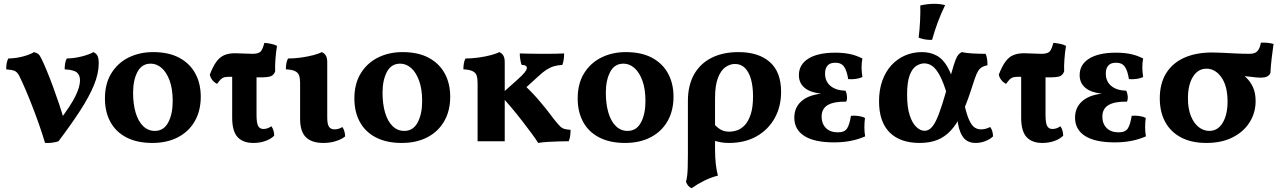

<svg xmlns="http://www.w3.org/2000/svg" viewBox="-20 -740 6705 1006"><path d="M216.1 9Q202.2 -37.3 185.4 -85.4Q168.6 -133.4 150.5 -180Q132.5 -226.6 114.8 -268.2Q97.1 -309.8 80.8 -342.6Q70.7 -362.7 56.1 -368.7Q41.4 -374.6 12.4 -376.7Q12.4 -391.9 14.6 -406.6Q16.9 -421.3 23.5 -433.5Q65.3 -434.5 102.6 -444.7Q140 -455 158 -467Q174.1 -462.5 181.5 -456.2Q188.8 -449.9 197.9 -430.7Q209.4 -407.7 225.1 -369.7Q240.8 -331.8 257.5 -286.4Q274.2 -241 290.1 -193.8Q306 -146.5 317.3 -104.3H288.4Q351.8 -188 375.5 -236.9Q399.2 -285.7 399.2 -319.1Q399.2 -346.3 382.9 -360.2Q366.5 -374.1 318.8 -376.7Q318.8 -391.9 321 -406.6Q323.3 -421.3 329.8 -433.5Q370.8 -434.5 410.2 -444.7Q449.7 -455 469.1 -467Q484.3 -460.4 490.8 -447.5Q497.3 -434.6 497.3 -408.1Q497.3 -354.8 472.2 -293.8Q447 -232.8 400.1 -160.5Q353.2 -88.2 286.7 0Q274 5 254.2 7.5Q234.4 10 216.1 9Z M777.7 9Q698.7 9 643 -19.7Q587.3 -48.4 558.6 -100.9Q529.8 -153.3 529.8 -224.3Q529.8 -301.2 563 -355.4Q596.1 -409.7 653.4 -438.4Q710.7 -467 782.4 -467Q864.4 -467 919.8 -437Q975.3 -407 1003.6 -354.5Q1031.9 -302.1 1031.9 -233.2Q1031.9 -160 1000.8 -105.4Q969.7 -50.9 912.7 -21Q855.6 9 777.7 9ZM791.5 -54.1Q837.9 -54.1 861.4 -98.4Q884.9 -142.7 884.9 -210.2Q884.9 -273.8 868.8 -317.7Q852.6 -361.6 826.6 -384.1Q800.5 -406.5 769.8 -406.5Q722.8 -406.5 700 -362.9Q677.3 -319.3 677.3 -254.2Q677.3 -195.5 690.6 -150.1Q704 -104.7 729.8 -79.4Q755.6 -54.1 791.5 -54.1Z M1117.4 -300.6Q1102.1 -307.9 1092 -321.4Q1081.8 -334.9 1079.4 -349.3Q1096.1 -392.5 1113.9 -416.8Q1131.7 -441.1 1155 -451Q1178.3 -461 1211.1 -461Q1234.1 -461 1258.7 -459.5Q1283.3 -458 1302.7 -458Q1333 -458 1344.5 -468.9Q1356.1 -479.9 1365.1 -515.3Q1382.3 -514.3 1401.1 -510.2Q1419.9 -506.2 1431.5 -499.6Q1425.5 -464.2 1423.1 -428.4Q1420.6 -392.5 1421.7 -365.5Q1414.5 -347.1 1399.7 -340.8Q1384.8 -334.6 1342.4 -334.6Q1317.9 -334.6 1288.1 -335.6Q1258.2 -336.6 1230.4 -337.1Q1202.6 -337.6 1181.6 -337.6Q1165 -337.6 1155.2 -335.1Q1145.4 -332.6 1137.4 -324.9Q1129.4 -317.1 1117.4 -300.6ZM1307.8 9Q1252.9 9 1224.7 -21.9Q1196.5 -52.8 1196.5 -123V-356H1324.1V-139.3Q1324.1 -94.6 1332.8 -79.4Q1341.4 -64.2 1360.3 -64.2Q1382.3 -64.2 1401.8 -78.5Q1415.9 -59.8 1416.8 -29.3Q1401.2 -12.9 1372.1 -1.9Q1342.9 9 1307.8 9Z M1673.6 9Q1614.1 9 1583.2 -20.6Q1552.4 -50.3 1552.4 -117.8V-306.2Q1552.4 -329.7 1547.1 -344.7Q1541.8 -359.6 1525.8 -367.4Q1509.8 -375.1 1477.9 -376.7Q1477.9 -391.9 1480.2 -406.6Q1482.4 -421.3 1489 -433.5Q1522.3 -433.5 1557.9 -438.5Q1593.5 -443.5 1622.6 -451.3Q1651.7 -459 1665.8 -467Q1679 -461.9 1686.8 -449.5Q1694.6 -437.1 1694.6 -414.5V-124.1Q1694.6 -89.5 1703.8 -75.9Q1713 -62.2 1732.5 -62.2Q1742 -62.2 1753 -65Q1764 -67.7 1773.4 -74.5Q1787.4 -55.9 1788.4 -25.3Q1772.3 -11.4 1741.5 -1.2Q1710.8 9 1673.6 9Z M2084.7 9Q2005.7 9 1950 -19.7Q1894.3 -48.4 1865.6 -100.9Q1836.8 -153.3 1836.8 -224.3Q1836.8 -301.2 1870 -355.4Q1903.1 -409.7 1960.4 -438.4Q2017.7 -467 2089.4 -467Q2171.4 -467 2226.8 -437Q2282.3 -407 2310.6 -354.5Q2338.9 -302.1 2338.9 -233.2Q2338.9 -160 2307.8 -105.4Q2276.7 -50.9 2219.7 -21Q2162.6 9 2084.7 9ZM2098.5 -54.1Q2144.9 -54.1 2168.4 -98.4Q2191.9 -142.7 2191.9 -210.2Q2191.9 -273.8 2175.8 -317.7Q2159.6 -361.6 2133.6 -384.1Q2107.5 -406.5 2076.8 -406.5Q2029.8 -406.5 2007 -362.9Q1984.3 -319.3 1984.3 -254.2Q1984.3 -195.5 1997.6 -150.1Q2011 -104.7 2036.8 -79.4Q2062.6 -54.1 2098.5 -54.1Z M2935.8 -460Q2935.8 -443.7 2933.8 -428.8Q2931.8 -413.9 2926.2 -399.7Q2902 -398.7 2882.5 -392.9Q2862.9 -387.2 2843.5 -374.7Q2824 -362.2 2799.5 -339.2L2713.6 -260.7L2706.5 -312.7Q2754.1 -271 2796.3 -223.1Q2838.5 -175.1 2884.3 -113.3Q2902.6 -90 2913.7 -79.1Q2924.8 -68.2 2936.9 -64.7Q2949.1 -61.2 2969.5 -59.7Q2969.5 -43.6 2967.4 -28.2Q2965.4 -12.7 2959.8 0Q2935.2 0 2906.4 1Q2877.6 2 2849.7 3.5Q2821.9 5 2799.9 9Q2786.9 -12 2764.2 -42.7Q2741.6 -73.3 2713.9 -109Q2686.2 -144.6 2657 -179.4Q2627.8 -214.1 2601.8 -242.8L2691.1 -322.5Q2719.3 -347.7 2729.9 -361.7Q2740.5 -375.8 2740.5 -383.7Q2740.5 -391.7 2734.3 -395.7Q2728.1 -399.7 2713 -400.2Q2707.9 -415.4 2705.7 -430.1Q2703.4 -444.8 2703.4 -460Q2720.2 -459.5 2743.4 -459Q2766.6 -458.5 2792.5 -458.3Q2818.4 -458 2841.8 -458Q2864.6 -458 2888.8 -458.5Q2913 -459 2935.8 -460ZM2624.6 -295V0H2482.4V-295ZM2595.8 -467Q2609 -461.9 2616.8 -449.5Q2624.6 -437.1 2624.6 -414.5V-276.5H2482.4V-306.2Q2482.4 -329.7 2477.1 -344.7Q2471.8 -359.6 2455.8 -367.4Q2439.8 -375.1 2407.9 -376.7Q2407.9 -391.9 2410.2 -406.6Q2412.4 -421.3 2419 -433.5Q2452.3 -433.5 2487.9 -438.5Q2523.5 -443.5 2552.6 -451.3Q2581.7 -459 2595.8 -467Z M3254.7 9Q3175.7 9 3120 -19.7Q3064.3 -48.4 3035.6 -100.9Q3006.8 -153.3 3006.8 -224.3Q3006.8 -301.2 3040 -355.4Q3073.1 -409.7 3130.4 -438.4Q3187.7 -467 3259.4 -467Q3341.4 -467 3396.8 -437Q3452.3 -407 3480.6 -354.5Q3508.9 -302.1 3508.9 -233.2Q3508.9 -160 3477.8 -105.4Q3446.7 -50.9 3389.7 -21Q3332.6 9 3254.7 9ZM3268.5 -54.1Q3314.9 -54.1 3338.4 -98.4Q3361.9 -142.7 3361.9 -210.2Q3361.9 -273.8 3345.8 -317.7Q3329.6 -361.6 3303.6 -384.1Q3277.5 -406.5 3246.8 -406.5Q3199.8 -406.5 3177 -362.9Q3154.3 -319.3 3154.3 -254.2Q3154.3 -195.5 3167.6 -150.1Q3181 -104.7 3206.8 -79.4Q3232.6 -54.1 3268.5 -54.1Z M3849.5 -467Q3954.6 -467 4013.6 -414.9Q4072.6 -362.8 4072.6 -259.1Q4072.6 -180.5 4038.5 -120Q4004.4 -59.5 3943.1 -25.2Q3881.9 9 3799.6 9Q3776.8 9 3757.7 5.6Q3738.5 2.1 3715.7 -4.3V-97.5Q3733 -75.4 3752.9 -62.8Q3772.7 -50.1 3801.6 -50.1Q3820.5 -50.1 3842.1 -57.3Q3863.6 -64.5 3882.5 -84.4Q3901.3 -104.4 3913.4 -141Q3925.6 -177.7 3925.6 -235.6Q3925.6 -285.2 3915.3 -323.3Q3904.9 -361.5 3883.9 -383.2Q3862.9 -404.9 3830.5 -404.9Q3805.5 -404.9 3781.4 -388.4Q3757.3 -371.9 3741.9 -332.4Q3726.5 -293 3726.5 -225.2V40Q3726.5 84 3730.5 119.7Q3734.6 155.5 3741.6 180.1Q3705 189.4 3669.9 206.8Q3634.8 224.1 3603.7 246.2Q3592 241.1 3584.9 232Q3577.8 222.9 3574.3 211.6Q3578.3 197.2 3580.3 181.7Q3582.3 166.3 3583.3 140.2Q3584.3 114.2 3584.3 69.3V-210.4Q3584.3 -292.5 3616.4 -349.7Q3648.4 -406.8 3708 -436.9Q3767.6 -467 3849.5 -467Z M4350 6Q4246.7 6 4194.3 -27.6Q4141.8 -61.1 4141.8 -123.6Q4141.8 -183.5 4189.2 -217.7Q4236.7 -251.9 4329.8 -251.9V-246.9Q4245.6 -246.9 4205.8 -272.6Q4165.9 -298.4 4165.9 -346.3Q4165.9 -402 4215.7 -433Q4265.4 -464 4356.4 -464Q4398.2 -464 4432.3 -457Q4466.4 -450 4498.6 -433.5Q4494 -410 4494.3 -386Q4494.6 -361.9 4498.6 -336.3Q4483.5 -329.2 4462.9 -326.4Q4442.4 -323.6 4424.1 -325.6Q4417.3 -369.4 4402.7 -390.4Q4388.1 -411.4 4356.8 -411.4Q4328.6 -411.4 4315.7 -396.2Q4302.9 -381.1 4302.9 -354.9Q4302.9 -313.6 4331.3 -289.9Q4359.6 -266.1 4410.4 -264.7Q4416.5 -251.4 4417.8 -235.5Q4419.1 -219.6 4414 -207.5Q4349 -208.5 4316.9 -189.4Q4284.9 -170.3 4284.9 -128.7Q4284.9 -92.4 4307.2 -69.5Q4329.6 -46.6 4370.2 -46.6Q4404.8 -46.6 4418 -66.5Q4431.1 -86.3 4438.6 -133.2Q4456.8 -135.2 4477.4 -132.4Q4498 -129.7 4512.1 -122Q4509 -96.6 4509 -72.5Q4509 -48.5 4513.1 -25.5Q4475.3 -9 4435.2 -1.5Q4395.1 6 4350 6Z M4798.8 9Q4696.2 9 4641 -46.4Q4585.8 -101.7 4585.8 -209.1Q4585.8 -269.4 4603 -317.2Q4620.1 -365 4650.8 -398.4Q4681.5 -431.7 4722.4 -449.4Q4763.2 -467 4810.1 -467Q4854.4 -467 4888.3 -448.4Q4922.2 -429.7 4946.7 -385.6Q4971.2 -341.6 4987.9 -264.2L4943.2 -241.5Q4924.2 -306.9 4904.7 -343.2Q4885.2 -379.6 4865.3 -393.7Q4845.4 -407.9 4822.6 -407.9Q4801.8 -407.9 4780.7 -394.5Q4759.6 -381.1 4746.2 -345.5Q4732.8 -310 4732.8 -243.7Q4732.8 -178.3 4746.4 -136.3Q4760 -94.4 4781.4 -74.5Q4802.7 -54.7 4824.3 -54.7Q4846.4 -54.7 4863.9 -75.3Q4881.5 -95.9 4898.9 -141.8Q4916.3 -187.6 4937.7 -262.9Q4956.5 -326.8 4967.4 -365.3Q4978.2 -403.8 4985.9 -424Q4993.6 -444.3 5001.1 -453.1Q5008.7 -461.9 5019.7 -467Q5040.5 -462 5075.3 -460Q5110.2 -458 5144.3 -458Q5150 -445.8 5152 -430.1Q5154 -414.4 5154 -398.3Q5136.1 -394.7 5124.7 -388Q5113.2 -381.2 5104.5 -366.9Q5095.8 -352.6 5087.2 -327Q5078.5 -301.4 5065.2 -260.3Q5042.2 -189.6 5017 -138.9Q4991.8 -88.3 4961.2 -55.5Q4930.6 -22.6 4891.2 -6.8Q4851.8 9 4798.8 9ZM5091.9 9Q5045.3 9 5022.9 -26.2Q5000.5 -61.5 4996.3 -120.1L5032.8 -194Q5045.3 -137.2 5059 -108.9Q5072.7 -80.5 5087.7 -71.4Q5102.7 -62.2 5118.6 -62.2Q5145.7 -62.2 5168.2 -74.7Q5182.2 -56 5183.2 -25.5Q5166.5 -9.5 5141.7 -0.2Q5116.9 9 5091.9 9ZM4863.6 -531Q4842.3 -530.5 4825.7 -533.6Q4809.1 -536.7 4793.4 -542.8Q4798.4 -583.5 4800.7 -628.5Q4803 -673.5 4802 -711.4Q4819.7 -715.4 4838 -717.7Q4856.2 -720 4874 -720Q4907.3 -720 4932 -713Q4910.3 -668.4 4893.7 -623.8Q4877.1 -579.3 4863.6 -531Z M5251.4 -300.6Q5236.1 -307.9 5226 -321.4Q5215.8 -334.9 5213.4 -349.3Q5230.1 -392.5 5247.9 -416.8Q5265.7 -441.1 5289 -451Q5312.3 -461 5345.1 -461Q5368.1 -461 5392.7 -459.5Q5417.3 -458 5436.7 -458Q5467 -458 5478.5 -468.9Q5490.1 -479.9 5499.1 -515.3Q5516.3 -514.3 5535.1 -510.2Q5553.9 -506.2 5565.5 -499.6Q5559.5 -464.2 5557.1 -428.4Q5554.6 -392.5 5555.7 -365.5Q5548.5 -347.1 5533.7 -340.8Q5518.8 -334.6 5476.4 -334.6Q5451.9 -334.6 5422.1 -335.6Q5392.2 -336.6 5364.4 -337.1Q5336.6 -337.6 5315.6 -337.6Q5299 -337.6 5289.2 -335.1Q5279.4 -332.6 5271.4 -324.9Q5263.4 -317.1 5251.4 -300.6ZM5441.8 9Q5386.9 9 5358.7 -21.9Q5330.5 -52.8 5330.5 -123V-356H5458.1V-139.3Q5458.1 -94.6 5466.8 -79.4Q5475.4 -64.2 5494.3 -64.2Q5516.3 -64.2 5535.8 -78.5Q5549.9 -59.8 5550.8 -29.3Q5535.2 -12.9 5506.1 -1.9Q5476.9 9 5441.8 9Z M5821 6Q5717.7 6 5665.3 -27.6Q5612.8 -61.1 5612.8 -123.6Q5612.8 -183.5 5660.2 -217.7Q5707.7 -251.9 5800.8 -251.9V-246.9Q5716.6 -246.9 5676.8 -272.6Q5636.9 -298.4 5636.9 -346.3Q5636.9 -402 5686.7 -433Q5736.4 -464 5827.4 -464Q5869.2 -464 5903.3 -457Q5937.4 -450 5969.6 -433.5Q5965 -410 5965.3 -386Q5965.6 -361.9 5969.6 -336.3Q5954.5 -329.2 5933.9 -326.4Q5913.4 -323.6 5895.1 -325.6Q5888.3 -369.4 5873.7 -390.4Q5859.1 -411.4 5827.8 -411.4Q5799.6 -411.4 5786.7 -396.2Q5773.9 -381.1 5773.9 -354.9Q5773.9 -313.6 5802.3 -289.9Q5830.6 -266.1 5881.4 -264.7Q5887.5 -251.4 5888.8 -235.5Q5890.1 -219.6 5885 -207.5Q5820 -208.5 5787.9 -189.4Q5755.9 -170.3 5755.9 -128.7Q5755.9 -92.4 5778.2 -69.5Q5800.6 -46.6 5841.2 -46.6Q5875.8 -46.6 5889 -66.5Q5902.1 -86.3 5909.6 -133.2Q5927.8 -135.2 5948.4 -132.4Q5969 -129.7 5983.1 -122Q5980 -96.6 5980 -72.5Q5980 -48.5 5984.1 -25.5Q5946.3 -9 5906.2 -1.5Q5866.1 6 5821 6Z M6300.7 9Q6223.7 9 6169 -19.5Q6114.3 -48 6085.6 -100.4Q6056.8 -152.9 6056.8 -224.4Q6056.8 -302.2 6089.9 -355.9Q6123.1 -409.7 6184.8 -437.4Q6246.5 -465 6331.2 -465Q6355.7 -465 6388 -463.3Q6420.3 -461.6 6456.6 -459.8Q6492.9 -458.1 6528.2 -458.1Q6556.9 -458.1 6569.4 -473.4Q6582 -488.8 6586.4 -516.3Q6602.7 -517.4 6620.9 -515.6Q6639.1 -513.8 6652.8 -509.7Q6647.9 -475.6 6643.1 -435Q6638.3 -394.3 6636.3 -357.4Q6630.3 -344.2 6618 -338.7Q6605.8 -333.1 6586.8 -333.1Q6565.2 -333.1 6535.5 -337.4Q6505.7 -341.7 6463.1 -342.7L6457.6 -372.1Q6484.9 -356.6 6507.9 -335.1Q6530.9 -313.7 6544.9 -283.5Q6558.9 -253.3 6558.9 -210.3Q6558.9 -149.3 6527.5 -99.3Q6496.2 -49.4 6438.4 -20.2Q6380.6 9 6300.7 9ZM6315.9 -54.1Q6361 -54.1 6386.4 -96.6Q6411.9 -139.1 6411.9 -207.7Q6411.9 -289.1 6379.8 -334.6Q6347.7 -380.1 6301.7 -380.1Q6256.6 -380.1 6230.4 -337.5Q6204.3 -294.9 6204.3 -225.3Q6204.3 -169.9 6220 -131.6Q6235.6 -93.3 6261.2 -73.7Q6286.8 -54.1 6315.9 -54.1Z"/></svg>

Font: Vollkorn
Style: Regular
Weight: 400
Designer: Friedrich Althausen
Foundry: Friedrich Althausen
Version: Version 5.001